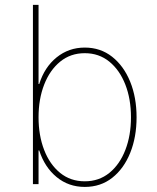

<svg xmlns="http://www.w3.org/2000/svg" viewBox="-20 -747 638 779"><path d="M113.6 0V-727.3H136.4V-406.2H139.2Q160.5 -474.4 209.7 -514.2Q258.9 -554 323.9 -554Q387.8 -554 435 -516.7Q482.2 -479.4 508.2 -415.5Q534.1 -351.6 534.1 -271.3Q534.1 -190.7 508.3 -126.8Q482.6 -62.9 435.5 -25.7Q388.5 11.4 323.9 11.4Q258.2 11.4 209.7 -28.6Q161.2 -68.5 139.2 -136.4H136.4V0ZM136.4 -271.3Q136.4 -197.4 159.1 -138.7Q181.8 -79.9 223.9 -45.6Q266 -11.4 323.9 -11.4Q381.7 -11.4 423.8 -45.6Q465.9 -79.9 488.6 -138.7Q511.4 -197.4 511.4 -271.3Q511.4 -345.2 488.5 -403.9Q465.6 -462.7 423.5 -497Q381.4 -531.2 323.9 -531.2Q266.3 -531.2 224.3 -497Q182.2 -462.7 159.3 -403.9Q136.4 -345.2 136.4 -271.3Z"/></svg>

Font: Inter Thin BETA
Style: Regular
Weight: 100
Designer: Rasmus Andersson
Foundry: rsms
Version: Version 3.011;git-f93a4a705